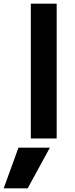

<svg xmlns="http://www.w3.org/2000/svg" viewBox="-91 -750 404 1040"><path d="M76 -730H216V0H76ZM-71 270 9 50H179L59 270Z"/></svg>

Font: Enso
Style: Bold
Weight: 700
Designer: Coji Morishita
Foundry: UNDERFOREST DESIGN
Version: Version 1.000